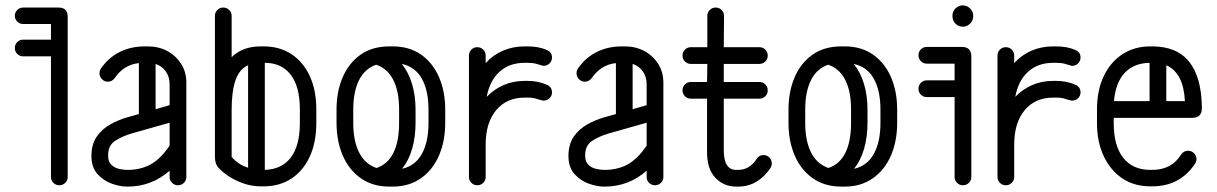

<svg xmlns="http://www.w3.org/2000/svg" viewBox="-20 -687 4512 712"><path d="M66 -478Q53 -478 44 -487Q35 -496 35 -509Q35 -522 44 -531Q53 -540 66 -540H169V-598H66Q53 -598 44 -607Q35 -616 35 -628Q35 -641 44 -650Q53 -659 66 -659H197Q231 -659 231 -625V-30Q231 -18 222 -9Q213 0 200 0Q187 0 178 -9Q169 -18 169 -30V-478Z M671 -30Q671 -18 662 -9Q653 0 640 0Q627 0 618 -9Q609 -18 609 -30V-54Q542 5 453 5H451Q426 5 395.5 -5.5Q365 -16 342 -41Q319 -66 319 -109V-112Q320 -154 339.5 -181.5Q359 -209 389.5 -226Q420 -243 452 -252L495 -264V-453Q439 -447 405 -397Q395 -384 380 -384Q367 -384 358 -393.5Q349 -403 349 -415Q349 -427 355 -434Q383 -474 424.5 -494.5Q466 -515 517 -515H528Q568 -515 600 -498Q632 -481 651.5 -450.5Q671 -420 671 -381ZM609 -374Q609 -402 595 -422Q581 -442 557 -450V-282L609 -297ZM451 -57H453Q501 -57 538 -77Q575 -97 609 -147V-232L468 -192Q431 -181 406 -164Q381 -147 381 -112V-109Q381 -88 392.5 -76.5Q404 -65 420.5 -61Q437 -57 451 -57Z M1153 -231Q1153 -160 1129 -107Q1105 -54 1061 -25Q1017 4 958 4H946Q905 4 863 -14.5Q821 -33 792 -63Q783 -73 780 -83Q777 -93 777 -106V-628Q777 -641 786 -650Q795 -659 808 -659Q821 -659 830 -650Q839 -641 839 -628V-475Q880 -515 946 -515H958Q1017 -515 1061 -486Q1105 -457 1129 -404.5Q1153 -352 1153 -281ZM1092 -231V-281Q1092 -366 1058 -410Q1024 -454 962 -454V-57Q1025 -59 1058.5 -103Q1092 -147 1092 -231ZM839 -279V-105Q863 -77 900 -65V-445Q868 -431 853.5 -390Q839 -349 839 -279Z M1228 -281Q1228 -348 1251 -401Q1274 -454 1317.5 -484.5Q1361 -515 1424 -515H1436Q1498 -515 1541.5 -484.5Q1585 -454 1608 -401Q1631 -348 1631 -281V-231Q1631 -164 1608 -110.5Q1585 -57 1541 -26Q1497 5 1436 5H1424Q1362 5 1318 -26Q1274 -57 1251 -110.5Q1228 -164 1228 -231ZM1521 -231Q1521 -180 1508.5 -136Q1496 -92 1471 -61Q1520 -72 1544.5 -116.5Q1569 -161 1569 -231V-281Q1569 -351 1544.5 -395Q1520 -439 1470 -450Q1495 -419 1508 -375.5Q1521 -332 1521 -281ZM1290 -281V-231Q1290 -165 1311.5 -122Q1333 -79 1376 -64Q1418 -78 1439 -120.5Q1460 -163 1460 -231V-281Q1460 -348 1438.5 -390.5Q1417 -433 1375 -447Q1332 -432 1311 -389Q1290 -346 1290 -281Z M1781 -30Q1781 -18 1772 -9Q1763 0 1750 0Q1737 0 1728 -9Q1719 -18 1719 -30V-481Q1719 -494 1728 -503Q1737 -512 1750 -512Q1763 -512 1772 -503Q1781 -494 1781 -481V-453Q1808 -483 1845 -499Q1882 -515 1925 -515H1937Q1977 -515 2007 -502Q2027 -494 2027 -474Q2027 -460 2017 -451Q2007 -442 1994 -443Q1983 -446 1970 -450Q1957 -454 1937 -454H1925Q1869 -454 1832.5 -421Q1796 -388 1785 -328Q1812 -356 1847.5 -371.5Q1883 -387 1925 -387H1937Q1976 -387 2007 -373Q2027 -365 2027 -344Q2027 -331 2017 -322Q2007 -313 1994 -314Q1983 -316 1970 -320.5Q1957 -325 1937 -325H1925Q1859 -325 1820 -278.5Q1781 -232 1781 -151Z M2440 -30Q2440 -18 2431 -9Q2422 0 2409 0Q2396 0 2387 -9Q2378 -18 2378 -30V-54Q2311 5 2222 5H2220Q2195 5 2164.5 -5.5Q2134 -16 2111 -41Q2088 -66 2088 -109V-112Q2089 -154 2108.5 -181.5Q2128 -209 2158.5 -226Q2189 -243 2221 -252L2264 -264V-453Q2208 -447 2174 -397Q2164 -384 2149 -384Q2136 -384 2127 -393.5Q2118 -403 2118 -415Q2118 -427 2124 -434Q2152 -474 2193.5 -494.5Q2235 -515 2286 -515H2297Q2337 -515 2369 -498Q2401 -481 2420.5 -450.5Q2440 -420 2440 -381ZM2378 -374Q2378 -402 2364 -422Q2350 -442 2326 -450V-282L2378 -297ZM2220 -57H2222Q2270 -57 2307 -77Q2344 -97 2378 -147V-232L2237 -192Q2200 -181 2175 -164Q2150 -147 2150 -112V-109Q2150 -88 2161.5 -76.5Q2173 -65 2189.5 -61Q2206 -57 2220 -57Z M2786 -98Q2795 -112 2811 -112Q2824 -112 2833 -103Q2842 -94 2842 -81Q2842 -71 2837 -64Q2817 -33 2786.5 -14Q2756 5 2717 5H2710Q2664 5 2633 -27.5Q2602 -60 2602 -122V-321H2542Q2529 -321 2520 -330Q2511 -339 2511 -352Q2511 -365 2520 -374Q2529 -383 2542 -383H2602L2603 -450H2542Q2529 -450 2520 -459Q2511 -468 2511 -481Q2511 -494 2520 -503Q2529 -512 2542 -512H2603V-628Q2603 -641 2612 -650Q2621 -659 2634 -659Q2647 -659 2656 -650Q2665 -641 2665 -628L2664 -512H2796Q2809 -512 2818 -503Q2827 -494 2827 -481Q2827 -468 2818 -459Q2809 -450 2796 -450H2664V-383H2796Q2809 -383 2818 -374Q2827 -365 2827 -352Q2827 -339 2818 -330Q2809 -321 2796 -321H2664V-130Q2664 -57 2710 -57H2717Q2760 -57 2786 -98Z M2904 -281Q2904 -348 2927 -401Q2950 -454 2993.5 -484.5Q3037 -515 3100 -515H3112Q3174 -515 3217.5 -484.5Q3261 -454 3284 -401Q3307 -348 3307 -281V-231Q3307 -164 3284 -110.5Q3261 -57 3217 -26Q3173 5 3112 5H3100Q3038 5 2994 -26Q2950 -57 2927 -110.5Q2904 -164 2904 -231ZM3197 -231Q3197 -180 3184.5 -136Q3172 -92 3147 -61Q3196 -72 3220.5 -116.5Q3245 -161 3245 -231V-281Q3245 -351 3220.5 -395Q3196 -439 3146 -450Q3171 -419 3184 -375.5Q3197 -332 3197 -281ZM2966 -281V-231Q2966 -165 2987.5 -122Q3009 -79 3052 -64Q3094 -78 3115 -120.5Q3136 -163 3136 -231V-281Q3136 -348 3114.5 -390.5Q3093 -433 3051 -447Q3008 -432 2987 -389Q2966 -346 2966 -281Z M3417 -327Q3404 -327 3395 -336Q3386 -345 3386 -358Q3386 -371 3395 -380Q3404 -389 3417 -389H3520V-451H3417Q3404 -451 3395 -460Q3386 -469 3386 -482Q3386 -495 3395 -504Q3404 -513 3417 -513H3547Q3582 -513 3582 -478V-30Q3582 -18 3573 -9Q3564 0 3551 0Q3538 0 3529 -9Q3520 -18 3520 -30V-327ZM3512 -629Q3512 -644 3523 -655.5Q3534 -667 3551 -667Q3566 -667 3577.5 -655.5Q3589 -644 3589 -629V-627Q3589 -611 3577.5 -599.5Q3566 -588 3551 -588Q3534 -588 3523 -599.5Q3512 -611 3512 -627Z M3741 -30Q3741 -18 3732 -9Q3723 0 3710 0Q3697 0 3688 -9Q3679 -18 3679 -30V-481Q3679 -494 3688 -503Q3697 -512 3710 -512Q3723 -512 3732 -503Q3741 -494 3741 -481V-453Q3768 -483 3805 -499Q3842 -515 3885 -515H3897Q3937 -515 3967 -502Q3987 -494 3987 -474Q3987 -460 3977 -451Q3967 -442 3954 -443Q3943 -446 3930 -450Q3917 -454 3897 -454H3885Q3829 -454 3792.5 -421Q3756 -388 3745 -328Q3772 -356 3807.5 -371.5Q3843 -387 3885 -387H3897Q3936 -387 3967 -373Q3987 -365 3987 -344Q3987 -331 3977 -322Q3967 -313 3954 -314Q3943 -316 3930 -320.5Q3917 -325 3897 -325H3885Q3819 -325 3780 -278.5Q3741 -232 3741 -151Z M4411 -79Q4355 4 4253 4H4246Q4186 4 4142 -25.5Q4098 -55 4073 -108Q4048 -161 4048 -231V-281Q4048 -352 4073 -404.5Q4098 -457 4142.5 -486Q4187 -515 4246 -515H4253Q4435 -515 4437 -286Q4437 -250 4401 -250H4110V-231Q4110 -146 4145.5 -101.5Q4181 -57 4246 -57H4253Q4325 -57 4360 -114Q4370 -128 4386 -128Q4399 -128 4408 -118.5Q4417 -109 4417 -97Q4417 -87 4411 -79ZM4243 -454Q4185 -453 4151 -417Q4117 -381 4111 -312H4243ZM4374 -312Q4369 -417 4305 -445V-312Z"/></svg>

Font: Libertine Sup Medium
Style: Regular
Weight: 500
Designer: Bastien Sozeau
Foundry: NBR — Bastien Sozeau
Version: Version 2.003; ttfautohint (v1.8.4.7-5d5b);gftools[0.9.33]